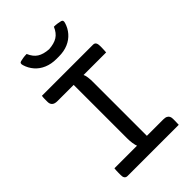

<svg xmlns="http://www.w3.org/2000/svg" viewBox="-273 -1044 1146 1146"><g transform="rotate(-45 300.0 -470.5)"><path d="M347 -56H256L265 -84Q259 -99 256 -119Q253 -139 253 -161Q253 -220 253 -280Q253 -340 253 -400.5Q253 -461 253 -522Q253 -583 253 -644H344L335 -616Q342 -602 344.5 -583.5Q347 -565 347 -544Q347 -484 347 -423.5Q347 -363 347 -301.5Q347 -240 347 -179Q347 -118 347 -56ZM528 0H96Q90 0 85 -2Q80 -4 76.5 -9Q73 -14 72 -20Q71 -26 71 -33Q71 -44 71 -53Q71 -62 71.5 -70.5Q72 -79 73 -88H485Q502 -88 511.5 -83Q521 -78 525 -69.5Q529 -61 529 -49Q529 -40 529 -32Q529 -24 528.5 -16.5Q528 -9 528 0ZM73 -700H504Q518 -700 523.5 -690.5Q529 -681 529 -665Q529 -658 529 -651.5Q529 -645 528.5 -638.5Q528 -632 528 -626Q528 -620 527 -612H116Q93 -612 82 -622Q71 -632 71 -650Q71 -657 71 -663.5Q71 -670 71 -676Q71 -682 71.5 -688Q72 -694 73 -700ZM415 -941Q431 -941 444 -939Q457 -937 469 -934Q477 -932 479 -926Q481 -920 478 -910Q468 -876 445 -849.5Q422 -823 388 -808.5Q354 -794 310 -794H290Q247 -794 212.5 -808.5Q178 -823 155 -849.5Q132 -876 122 -910Q119 -920 121 -926Q123 -932 131 -934Q143 -937 156 -939Q169 -941 185 -941Q201 -903 228 -886Q255 -869 300 -866Q345 -869 372 -886Q399 -903 415 -941Z"/></g></svg>

Font: Rec Mono Semicasual
Style: Regular
Weight: 400
Version: Version 1.085; ttfautohint (v1.8.4.7-5d5b)